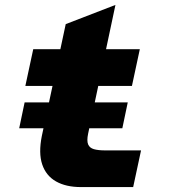

<svg xmlns="http://www.w3.org/2000/svg" viewBox="-20 -760 691 780"><path d="M58 -239 80 -344H499L477 -239ZM309 0Q248 0 207.5 -23Q167 -46 151.5 -92Q136 -138 150 -208L247 -662L449 -740L338 -217Q332 -188 338 -173.5Q344 -159 361.5 -154Q379 -149 407 -149H553L521 0ZM83 -411 115 -560H548L516 -411Z"/></svg>

Font: Azeret Mono Thin ExtraBold
Style: Italic
Weight: 800
Italic angle: -12°
Version: Version 1.002